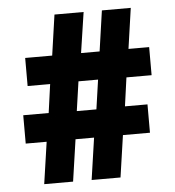

<svg xmlns="http://www.w3.org/2000/svg" viewBox="-48 -677 659 722"><g transform="rotate(-5 281.5 -316.0)"><path d="M113 -158H34V-265H130L145 -373H60V-479H162L184 -632H294L271 -479H341L363 -632H472L450 -479H528V-373H433L418 -265H503V-158H401L378 0H269L292 -158H222L199 0H90ZM310 -263 326 -374H252L236 -263Z"/></g></svg>

Font: Noto Sans Devanagari Condensed ExtraBold
Style: Regular
Weight: 800
Width: 3
Designer: Jelle Bosma - Monotype Design Team
Foundry: Monotype Imaging Inc.
Version: Version 2.004; ttfautohint (v1.8.4.7-5d5b)